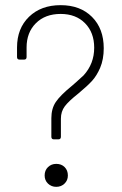

<svg xmlns="http://www.w3.org/2000/svg" viewBox="-20 -729 471 744"><path d="M179 -199V-271Q179 -308 196 -333.5Q213 -359 257 -395Q266 -402 304 -437Q345 -482 345 -544Q345 -603 309.5 -639Q274 -675 215 -675Q155 -675 119 -639Q83 -603 83 -545V-508Q83 -498 73 -498H56Q46 -498 46 -508V-545Q46 -619 92.5 -664Q139 -709 215 -709Q291 -709 336.5 -663.5Q382 -618 382 -542Q382 -499 368 -466Q355 -436 337.5 -416.5Q320 -397 284 -367Q246 -337 231 -317Q216 -297 216 -269V-199Q216 -189 206 -189H189Q179 -189 179 -199ZM198 -94Q218 -94 230.5 -81.5Q243 -69 243 -49Q243 -30 230 -17.5Q217 -5 198 -5Q179 -5 166 -17.5Q153 -30 153 -49Q153 -69 166 -81.5Q179 -94 198 -94Z"/></svg>

Font: Barlow GEO Extra Light
Style: Regular
Weight: 200
Designer: Jeremy Tribby
Foundry: Tribby Type
Version: Version 1.408